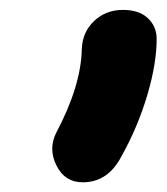

<svg xmlns="http://www.w3.org/2000/svg" viewBox="-20 -735 340 392"><path d="M148.9 -362.8Q112.3 -362.8 95.2 -397.2Q78.1 -431.6 95.2 -464.8Q145.5 -560.1 147 -634.8Q148.4 -669.9 172.4 -692.4Q196.3 -714.8 231 -714.8Q263.2 -714.8 281 -698.7Q298.8 -682.6 299.8 -658.2Q300.3 -606.9 280.8 -541Q261.2 -475.1 228 -416Q200.7 -362.8 148.9 -362.8Z"/></svg>

Font: Shantell Sans Normal
Style: Bold Italic
Weight: 700
Italic angle: -11.31°
Designer: Stephen Nixon, Anya Danilova, Shantell Martin
Foundry: Arrow Type
Version: Version 1.006;[559af2be0]